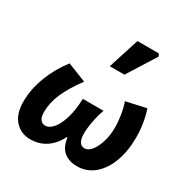

<svg xmlns="http://www.w3.org/2000/svg" viewBox="-202 -1092 1255 1283"><g transform="rotate(30 425.5 -450.5)"><path d="M36 -184Q36 -280 74.5 -379Q113 -478 176 -558L321 -501Q253 -409 221.5 -335.5Q190 -262 190 -193Q190 -116 244 -116Q272 -116 300.5 -148.5Q329 -181 348.5 -245Q368 -309 371 -397H531Q515 -356 504 -299Q493 -242 493 -202Q493 -116 546 -116Q573 -116 597.5 -146.5Q622 -177 637.5 -228Q653 -279 653 -338Q653 -384 644.5 -435.5Q636 -487 622 -524L776 -558Q791 -515 800 -461.5Q809 -408 809 -351Q809 -247 778.5 -164Q748 -81 691.5 -34Q635 13 561 13Q499 13 459.5 -19.5Q420 -52 411 -123H407Q336 13 200 13Q129 13 82.5 -37.5Q36 -88 36 -184ZM494 -914H658L669 -896L531 -676H418Z"/></g></svg>

Font: Nebula Sans Bold
Style: Regular
Weight: 700
Italic angle: -9°
Designer: Paul D. Hunt for Adobe (as Source Sans)
Foundry: Nebula Entertainment & Broadcasting LLC
Version: Version 1.010